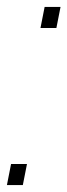

<svg xmlns="http://www.w3.org/2000/svg" viewBox="-34 -535 195 555"><path d="M-14 0 -2 -61H44L32 0ZM83 -454 95 -515H141L129 -454Z"/></svg>

Font: Hubot Sans Condensed ExtraLight
Style: Italic
Weight: 200
Width: 3
Italic angle: -12.0243°
Designer: Deni Anggara
Foundry: GitHub, Inc., Subsidiary of Microsoft Corporation
Version: Version 2.000